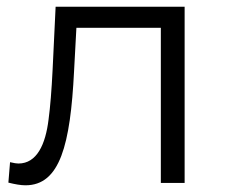

<svg xmlns="http://www.w3.org/2000/svg" viewBox="-20 -546 672 573"><path d="M5 -1C25 4 42 7 56 7C159 7 190 -114 201 -333L208 -463H460V0H531V-526H146L137 -338C134 -277 130 -227 125 -190C116 -115 90 -58 35 -58C30 -58 22 -59 10 -62Z"/></svg>

Font: Malon Grotesk
Style: Regular
Weight: 400
Designer: Julieta Ulanovsky
Foundry: Julieta Ulanovsky
Version: Version 7.200